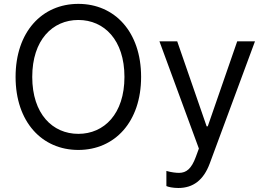

<svg xmlns="http://www.w3.org/2000/svg" viewBox="-20 -757 1358 982"><path d="M701.7 -363.6C701.7 -593.8 566.8 -737.2 380.7 -737.2C194.6 -737.2 59.7 -593.8 59.7 -363.6C59.7 -133.5 194.6 9.9 380.7 9.9C566.8 9.9 701.7 -133.5 701.7 -363.6ZM144.9 -363.6C144.9 -552.6 248.6 -654.8 380.7 -654.8C512.8 -654.8 616.5 -552.6 616.5 -363.6C616.5 -174.7 512.8 -72.4 380.7 -72.4C248.6 -72.4 144.9 -174.7 144.9 -363.6ZM795.5 -545.5 997.2 2.8 981.5 45.5C959.2 106.5 932.9 126.8 896.3 127.1C883.2 127.5 854.4 124.3 831 117.2V194.6C839.5 198.9 863.6 204.5 892 204.5C967.7 204.5 1021 164.4 1052.6 79.5L1284.1 -545.5H1193.2L1042.6 -110.8H1036.9L886.4 -545.5Z"/></svg>

Font: Margiela Sans
Style: Regular
Weight: 400
Designer: Stefan Endress, Andreas Faust
Version: Version 1.100;FEAKit 1.0